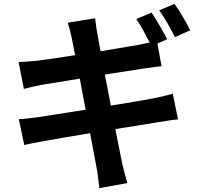

<svg xmlns="http://www.w3.org/2000/svg" viewBox="-20 -889 1040 989"><path d="M879 -869 800 -836C828 -798 860 -740 881 -698L960 -733C943 -768 906 -831 879 -869ZM77 -275 105 -142C128 -148 162 -154 205 -162C248 -170 342 -186 444 -203L478 -22C484 8 487 42 492 80L636 54C627 22 617 -14 610 -44L574 -224L791 -259C829 -265 870 -272 897 -274L870 -406C844 -399 807 -390 768 -382C723 -373 641 -360 551 -345L520 -505L720 -536C750 -540 790 -546 812 -548L791 -665L841 -687C822 -724 786 -787 761 -824L682 -791C705 -758 731 -709 751 -670L694 -658L498 -625L481 -718C476 -741 473 -775 470 -795L329 -772C336 -749 343 -725 349 -696L367 -605C281 -591 204 -580 169 -576C138 -573 108 -571 76 -569L103 -431C137 -440 163 -446 195 -452L391 -484L421 -324L181 -286C149 -282 104 -276 77 -275Z"/></svg>

Font: Noto Sans Mono CJK SC
Style: Bold
Weight: 700
Designer: Ryoko NISHIZUKA 西塚涼子 (kana, bopomofo & ideographs); Paul D. Hunt (Latin, Greek & Cyrillic); Sandoll Communications 산돌커뮤니
Foundry: Adobe
Version: Version 2.004;hotconv 1.0.118;makeotfexe 2.5.65603